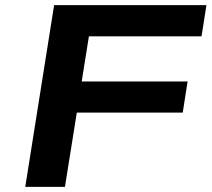

<svg xmlns="http://www.w3.org/2000/svg" viewBox="-20 -725 821 745"><path d="M78 0 190 -705H781L762 -584H325L297 -409H708L689 -288H278L232 0Z"/></svg>

Font: Nunito Sans 7pt Expanded
Style: Bold Italic
Weight: 700
Width: 7
Italic angle: -9°
Designer: Vernon Adams
Foundry: Vernon Adams
Version: Version 3.101;gftools[0.9.27]